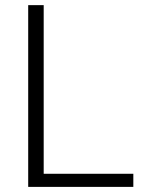

<svg xmlns="http://www.w3.org/2000/svg" viewBox="-20 -731 567 751"><path d="M150.9 -51.3V-710.9H90.3V0H501.5V-51.3Z"/></svg>

Font: Vazirmatn ExtraLight
Style: Regular
Weight: 200
Designer: Saber Rastikerdar
Foundry: Saber Rastikerdar
Version: Version 33.003